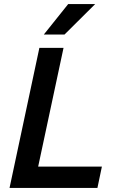

<svg xmlns="http://www.w3.org/2000/svg" viewBox="-20 -926 587 946"><path d="M27 0 174 -690H293L168 -105H482L460 0ZM196 -756 316 -906H449L298 -756Z"/></svg>

Font: Radio Canada Medium
Style: Italic
Weight: 500
Italic angle: -12°
Designer: Charles Daoud, Etienne Aubert Bonn, Alexandre Saumier Demers, Jacques Le Bailly
Foundry: Radio-Canada
Version: Version 2.104; ttfautohint (v1.8.4.7-5d5b);gftools[0.9.28.de